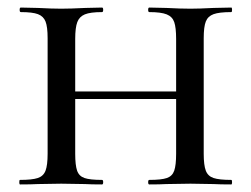

<svg xmlns="http://www.w3.org/2000/svg" viewBox="-20 -488 665 508"><path d="M375 -456Q372 -456 372 -462Q372 -468 375 -468L420 -467Q458 -465 484 -465Q507 -465 545 -467L592 -468Q594 -468 594 -462Q594 -456 592 -456Q560 -456 545 -450.5Q530 -445 524.5 -431Q519 -417 519 -387V-81Q519 -51 524.5 -36.5Q530 -22 545 -17Q560 -12 592 -12Q594 -12 594 -6Q594 0 592 0Q562 0 545 -1L484 -2L420 -1Q404 0 375 0Q372 0 372 -6Q372 -12 375 -12Q407 -12 421.5 -17Q436 -22 441 -36.5Q446 -51 446 -81V-385Q446 -415 441 -429.5Q436 -444 421 -450Q406 -456 375 -456ZM140 -246H479V-226H140ZM35 -456Q32 -456 32 -462Q32 -468 35 -468L80 -467Q118 -465 142 -465Q166 -465 206 -467L250 -468Q253 -468 253 -462Q253 -456 250 -456Q219 -456 204.5 -450Q190 -444 184.5 -429.5Q179 -415 179 -385V-81Q179 -51 184 -36.5Q189 -22 203.5 -17Q218 -12 250 -12Q253 -12 253 -6Q253 0 250 0Q221 0 205 -1L142 -2L80 -1Q63 0 33 0Q31 0 31 -6Q31 -12 33 -12Q65 -12 80 -17Q95 -22 100.5 -36.5Q106 -51 106 -81V-387Q106 -417 100.5 -431Q95 -445 80.5 -450.5Q66 -456 35 -456Z"/></svg>

Font: Cormorant SC Medium
Style: Regular
Weight: 500
Designer: Christian Thalmann (Catharsis Fonts)
Foundry: Catharsis Fonts
Version: Version 4.000